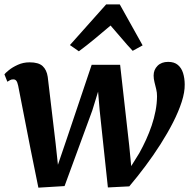

<svg xmlns="http://www.w3.org/2000/svg" viewBox="-24 -855 875 885"><path d="M152.9 10 116.7 -168.6 59.8 -459.8Q56.3 -476.1 51.3 -482.6Q46.2 -489.1 38.1 -489.1Q28.5 -489.4 22.7 -485.8Q16.9 -482.3 9.9 -478.3L-3.6 -512.3Q0.4 -518.2 16.7 -531.5Q32.9 -544.8 57.9 -556.2Q82.8 -567.7 112.4 -567.7Q153.6 -567.7 172.4 -550.5Q191.2 -533.2 196 -500.7L232.2 -195.7L243 -95.5L284.7 -217.9L398.5 -556.2H529.7L571.7 -183L580.8 -89.4L618.3 -149.7Q634.7 -179.1 649.3 -211.1Q663.9 -243.1 675.2 -276.5Q686.5 -309.9 693 -343.9Q699.5 -378 699.8 -411.2Q700 -427.8 696 -444.1Q692.1 -460.3 688.1 -476.1Q684.1 -491.9 684.1 -506.8Q684.1 -533.6 702.2 -551.7Q720.3 -569.8 751.2 -569.8Q779.2 -569.8 795.8 -555.8Q812.5 -541.8 819.8 -518.3Q827.1 -494.9 827.4 -466.6Q828.1 -430.4 813.6 -385.5Q799.1 -340.6 773.8 -291Q748.5 -241.4 715.8 -190.1Q683.1 -138.8 646.1 -89.4Q609.2 -40 571.9 4L473.3 9L435.4 -346.3L428.1 -432.5L401.5 -346L273.6 2.7ZM339.5 -618.6 298.3 -647.3 465.4 -834.8H528L633.4 -645.9L587.6 -620.7Q562 -647.8 536.9 -677.8Q511.7 -707.8 485.6 -737.3Q450 -707.1 413.2 -676.5Q376.5 -646 339.5 -618.6Z"/></svg>

Font: Merriweather Light
Style: Italic
Weight: 300
Italic angle: -7.8°
Designer: Eben Sorkin
Foundry: Eben Sorkin
Version: Version 2.101